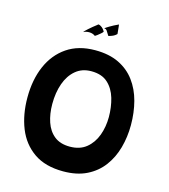

<svg xmlns="http://www.w3.org/2000/svg" viewBox="-124 -928 924 1050"><g transform="rotate(15 338.5 -402.5)"><path d="M331 25.5Q229.5 25.5 164.8 -19.5Q100 -64.5 69.2 -141.5Q38.5 -218.5 38.5 -314.5Q38.5 -415.5 72.2 -493.2Q106 -571 171.2 -615.5Q236.5 -660 331 -660Q409.5 -660 465.2 -633Q521 -606 556.2 -558.2Q591.5 -510.5 608 -448Q624.5 -385.5 624.5 -314.5Q624.5 -247 607.5 -185.8Q590.5 -124.5 555 -77Q519.5 -29.5 464 -2Q408.5 25.5 331 25.5ZM331.5 -114.5Q388 -114.5 424.5 -144.2Q461 -174 478.8 -222.2Q496.5 -270.5 496.5 -326Q496.5 -382 482 -431.5Q467.5 -481 433.5 -512.2Q399.5 -543.5 340 -543.5Q287.5 -543.5 251.5 -513.2Q215.5 -483 197.2 -431.5Q179 -380 179 -316Q179 -259.5 194.5 -213.8Q210 -168 243.5 -141.2Q277 -114.5 331.5 -114.5ZM419 -829.5Q419.5 -830.5 424.5 -777Q414 -766 398.5 -760Q383 -754 378.5 -754Q368 -770 362.8 -779.2Q357.5 -788.5 346 -788Q350 -792 370.2 -804.2Q390.5 -816.5 419 -829.5ZM306.5 -797.5Q309.5 -804.5 324.5 -795.8Q339.5 -787 348.5 -769.5Q345.5 -764.5 336.5 -756.8Q327.5 -749 318.8 -742.5Q310 -736 307.5 -735Q294 -745.5 275.2 -746.2Q256.5 -747 240 -738.5Q242.5 -743.5 262 -761Q281.5 -778.5 306.5 -797.5Z"/></g></svg>

Font: Grandstander SemiBold
Style: Regular
Weight: 600
Designer: Tyler Finck
Foundry: Etcetera Type Co
Version: Version 1.200; ttfautohint (v1.8.3)